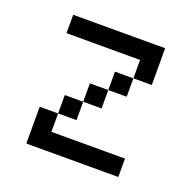

<svg xmlns="http://www.w3.org/2000/svg" viewBox="-87 -525 613 613"><g transform="rotate(20 219.0 -219.0)"><path d="M62.5 -125H125V-62.5H375V0H62.5ZM125 -125V-187.5H187.5V-125ZM187.5 -187.5V-250H250V-187.5ZM250 -250V-312.5H312.5V-250ZM62.5 -437.5H375V-312.5H312.5V-375H62.5Z"/></g></svg>

Font: Pixel Operator
Style: Regular
Weight: 400
Designer: Jayvee Enaguas (HarvettFox96)
Version: 2016.04.25